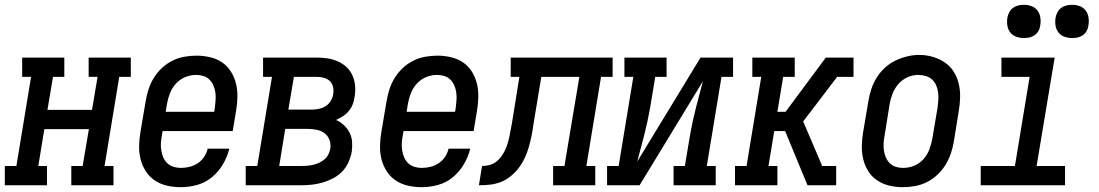

<svg xmlns="http://www.w3.org/2000/svg" viewBox="-44 -769 4564 797"><path d="M-24 0V-80H24L85 -450H48V-530H223V-450H176L153 -313H338L361 -450H324V-530H499V-450H451L390 -80H427V0H252V-80H299L325 -233H140L115 -80H151V0Z M707 8Q678 8 650.5 2Q623 -4 600 -19Q577 -34 562 -57Q547 -80 540 -106.5Q533 -133 533.5 -162.5Q534 -192 539 -221L561 -351Q565 -375 573 -399.5Q581 -424 595 -446.5Q609 -469 629 -487.5Q649 -506 672.5 -517.5Q696 -529 721.5 -533.5Q747 -538 772 -538Q800 -538 828 -531.5Q856 -525 878 -510Q900 -495 914.5 -472Q929 -449 935.5 -422.5Q942 -396 941.5 -367Q941 -338 936 -309L922 -225H631L628 -207Q625 -192 624 -176Q623 -160 625.5 -144.5Q628 -129 634 -115Q640 -101 651 -91Q662 -81 676.5 -76.5Q691 -72 707 -72Q725 -72 743 -76.5Q761 -81 777 -91.5Q793 -102 803.5 -118Q814 -134 818 -152H908Q900 -119 882 -88Q864 -57 836.5 -34Q809 -11 775 -1.5Q741 8 707 8ZM644 -305H845L848 -323Q850 -338 851 -354Q852 -370 850 -385Q848 -400 842 -414Q836 -428 825.5 -438.5Q815 -449 800.5 -453.5Q786 -458 770 -458Q770 -458 770 -458Q770 -458 770 -458Q747 -458 725 -449Q703 -440 686.5 -422Q670 -404 661.5 -382Q653 -360 649 -337Z M976 0V-80H1024L1085 -450H1048V-530H1271Q1294 -530 1316.5 -526.5Q1339 -523 1359 -514Q1379 -505 1394.5 -490.5Q1410 -476 1419 -456Q1428 -436 1430 -413Q1432 -390 1428 -368Q1426 -352 1420.5 -337Q1415 -322 1404.5 -309Q1394 -296 1380 -287Q1366 -278 1351 -271Q1369 -263 1383.5 -249.5Q1398 -236 1407 -218.5Q1416 -201 1417.5 -180Q1419 -159 1416 -138Q1412 -117 1402.5 -95.5Q1393 -74 1376.5 -57Q1360 -40 1339 -29Q1318 -18 1296 -11.5Q1274 -5 1251.5 -2.5Q1229 0 1208 0ZM1153 -314H1250Q1264 -314 1279 -317Q1294 -320 1307 -328Q1320 -336 1328.5 -349.5Q1337 -363 1339 -378Q1342 -393 1338.5 -408Q1335 -423 1325 -432.5Q1315 -442 1300.5 -446Q1286 -450 1271 -450H1176ZM1115 -80H1208Q1220 -80 1232 -81Q1244 -82 1256.5 -85Q1269 -88 1281 -93.5Q1293 -99 1303 -107.5Q1313 -116 1319 -128Q1325 -140 1327 -152Q1330 -171 1323.5 -188.5Q1317 -206 1302.5 -216.5Q1288 -227 1269.5 -230.5Q1251 -234 1232 -234H1140Z M1707 8Q1678 8 1650.5 2Q1623 -4 1600 -19Q1577 -34 1562 -57Q1547 -80 1540 -106.5Q1533 -133 1533.5 -162.5Q1534 -192 1539 -221L1561 -351Q1565 -375 1573 -399.5Q1581 -424 1595 -446.5Q1609 -469 1629 -487.5Q1649 -506 1672.5 -517.5Q1696 -529 1721.5 -533.5Q1747 -538 1772 -538Q1800 -538 1828 -531.5Q1856 -525 1878 -510Q1900 -495 1914.5 -472Q1929 -449 1935.5 -422.5Q1942 -396 1941.5 -367Q1941 -338 1936 -309L1922 -225H1631L1628 -207Q1625 -192 1624 -176Q1623 -160 1625.5 -144.5Q1628 -129 1634 -115Q1640 -101 1651 -91Q1662 -81 1676.5 -76.5Q1691 -72 1707 -72Q1725 -72 1743 -76.5Q1761 -81 1777 -91.5Q1793 -102 1803.5 -118Q1814 -134 1818 -152H1908Q1900 -119 1882 -88Q1864 -57 1836.5 -34Q1809 -11 1775 -1.5Q1741 8 1707 8ZM1644 -305H1845L1848 -323Q1850 -338 1851 -354Q1852 -370 1850 -385Q1848 -400 1842 -414Q1836 -428 1825.5 -438.5Q1815 -449 1800.5 -453.5Q1786 -458 1770 -458Q1770 -458 1770 -458Q1770 -458 1770 -458Q1747 -458 1725 -449Q1703 -440 1686.5 -422Q1670 -404 1661.5 -382Q1653 -360 1649 -337Z M1944 0 1957 -80Q1971 -80 1986 -83.5Q2001 -87 2013.5 -96Q2026 -105 2035.5 -117.5Q2045 -130 2051.5 -143.5Q2058 -157 2062.5 -171.5Q2067 -186 2070 -200Q2073 -214 2075.5 -228.5Q2078 -243 2081 -257Q2081 -259 2081 -260.5Q2081 -262 2082 -263L2112 -450H2076V-530H2499V-450H2451L2390 -80H2427V0H2252V-80H2299L2361 -450H2203L2170 -251Q2167 -228 2162.5 -205.5Q2158 -183 2151.5 -160Q2145 -137 2135 -115Q2125 -93 2110.5 -73.5Q2096 -54 2076.5 -38Q2057 -22 2035 -13.5Q2013 -5 1990 -2.5Q1967 0 1944 0Z M2476 0V-80H2524L2585 -450H2548V-530H2723V-450H2676L2654 -318Q2649 -290 2643 -262.5Q2637 -235 2630 -207.5Q2623 -180 2615.5 -152.5Q2608 -125 2601 -98L2864 -530H2999V-450H2951L2890 -80H2927V0H2752V-80H2799L2821 -212Q2826 -240 2832 -267.5Q2838 -295 2845 -322.5Q2852 -350 2859.5 -377.5Q2867 -405 2874 -432L2611 0Z M3007 0V-80H3055L3116 -450H3079V-530H3255V-450H3207L3183 -305H3217L3384 -530H3499V-450H3431L3326 -312L3290 -265L3369 -80H3427V0H3308L3215 -225H3170L3146 -80H3183V0Z M3703 8Q3675 8 3647.5 1.5Q3620 -5 3597.5 -20Q3575 -35 3560.5 -58Q3546 -81 3539.5 -107.5Q3533 -134 3533.5 -163Q3534 -192 3539 -221L3561 -351Q3565 -375 3573 -399.5Q3581 -424 3595 -446.5Q3609 -469 3629 -487.5Q3649 -506 3673 -517.5Q3697 -529 3722 -535Q3747 -541 3772 -541Q3801 -541 3828 -533Q3855 -525 3877.5 -510Q3900 -495 3914.5 -472Q3929 -449 3935.5 -422.5Q3942 -396 3941.5 -367Q3941 -338 3936 -309L3915 -179Q3911 -155 3902.5 -130.5Q3894 -106 3880 -83.5Q3866 -61 3846 -42.5Q3826 -24 3802.5 -12.5Q3779 -1 3753.5 3.5Q3728 8 3703 8ZM3705 -72Q3728 -72 3750.5 -81Q3773 -90 3789 -108Q3805 -126 3813.5 -148Q3822 -170 3826 -193L3848 -323Q3850 -338 3851 -354.5Q3852 -371 3850 -386Q3848 -401 3842 -415Q3836 -429 3825 -439Q3814 -449 3799 -453.5Q3784 -458 3768 -458Q3745 -458 3723.5 -448.5Q3702 -439 3686 -421Q3670 -403 3661.5 -381.5Q3653 -360 3649 -337L3628 -207Q3625 -192 3624 -176Q3623 -160 3625 -145Q3627 -130 3633 -116Q3639 -102 3649.5 -91.5Q3660 -81 3674.5 -76.5Q3689 -72 3705 -72Z M4027 0V-80H4169L4230 -450H4113V-530H4334L4259 -80H4377V0ZM4406 -611Q4390 -611 4374.5 -616.5Q4359 -622 4349.5 -634.5Q4340 -647 4337.5 -663.5Q4335 -680 4338 -697Q4340 -708 4346 -719Q4352 -730 4362 -737Q4372 -744 4383.5 -746.5Q4395 -749 4406 -749Q4423 -749 4438 -743.5Q4453 -738 4462.5 -725.5Q4472 -713 4474.5 -696.5Q4477 -680 4474 -663Q4473 -652 4467 -641Q4461 -630 4451 -623Q4441 -616 4429.5 -613.5Q4418 -611 4406 -611ZM4206 -611Q4190 -611 4174.5 -616.5Q4159 -622 4149.5 -634.5Q4140 -647 4137.5 -663.5Q4135 -680 4138 -697Q4140 -708 4146 -719Q4152 -730 4162 -737Q4172 -744 4183.5 -746.5Q4195 -749 4206 -749Q4223 -749 4238 -743.5Q4253 -738 4262.5 -725.5Q4272 -713 4274.5 -696.5Q4277 -680 4274 -663Q4273 -652 4267 -641Q4261 -630 4251 -623Q4241 -616 4229.5 -613.5Q4218 -611 4206 -611Z"/></svg>

Font: Iosevka Curly Slab MdObl
Style: Regular
Weight: 500
Italic angle: -9°
Monospace: yes
Designer: Belleve Invis
Foundry: Belleve Invis
Version: Version 11.0.0; ttfautohint (v1.8.3)